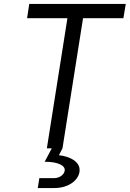

<svg xmlns="http://www.w3.org/2000/svg" viewBox="-20 -750 656 971"><path d="M217 0H242L206 68C275 68 312 88 307 114C304 133 282 151 252 151H179L171 201H255C323 201 375 165 382 119C390 66 328 40 278 35L296 0L400 -658H604L616 -730H128L117 -658H321Z"/></svg>

Font: JetBrains Mono Light
Style: Italic
Weight: 336
Italic angle: -9°
Monospace: yes
Designer: Philipp Nurullin, Konstantin Bulenkov
Foundry: JetBrains
Version: Version 2.305